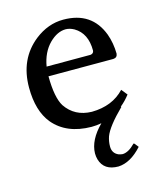

<svg xmlns="http://www.w3.org/2000/svg" viewBox="-99 -511 650 777"><g transform="rotate(-15 226.5 -123.0)"><path d="M125 -272.9H309.1Q322.3 -274.9 323.2 -287.1Q323.2 -359.4 273.4 -388.7Q255.9 -398.4 238.8 -398.9Q203.1 -398.9 169.9 -366.2Q134.8 -331.1 125 -272.9ZM392.1 -104 412.1 -79.1Q395 -56.6 373 -38.6L375 -37.1Q310.1 26.9 295.9 64.9Q289.1 85 289.1 106Q289.1 134.8 314.5 145.5Q322.8 148.4 331.1 148.9Q356.4 147.9 383.8 119.1L387.2 120.1L400.9 137.2Q353 190.4 301.8 192.9Q241.2 192.9 226.6 143.1Q223.1 130.4 223.1 117.2Q224.1 61.5 279.8 5.9Q258.3 9.8 237.8 9.8Q133.8 8.8 79.1 -56.2Q34.2 -110.8 34.2 -209Q34.2 -328.1 119.1 -395.5Q174.8 -439 238.8 -439Q357.9 -439 397.5 -333.5Q411.6 -294.4 412.1 -250Q410.2 -233.9 394 -232.9H122.1Q122.6 -144 146 -106Q183.6 -50.3 254.9 -48.8Q341.3 -49.8 392.1 -104Z"/></g></svg>

Font: Linux Biolinum O
Style: Regular
Weight: 400
Designer: Philipp H. Poll
Foundry: Philipp H. Poll
Version: Version 1.0.4